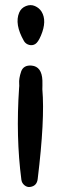

<svg xmlns="http://www.w3.org/2000/svg" viewBox="-20 -721 242 753"><path d="M127.8 -18.9Q124.4 8.8 97.9 12.2Q86.2 13.9 75.8 5.4Q65.5 -3.1 63.8 -16.3Q41.8 -184.2 54.9 -376.4Q56 -382.7 55.2 -393.5Q53.6 -412.6 63 -440.7Q72.3 -466.4 104 -463.8Q144 -460.1 146.3 -405.4Q146.6 -397.1 146.4 -385.8L146.1 -370.7Q156.4 -252.8 127.8 -18.9ZM140.5 -581.3Q129.3 -554.7 117.9 -548Q106.5 -541.4 93.7 -545.1Q80.8 -548.8 74.2 -559.7Q35.9 -626.4 55.4 -671.9Q63.1 -689.8 81.6 -697.2Q100 -704.7 117 -697.3Q133.9 -689.8 142.9 -675.5Q165.1 -639.4 140.5 -581.3Z"/></svg>

Font: Chilanka
Style: Regular
Weight: 400
Designer: Santhosh Thottingal <santhosh.thottingal@gmail.com>
Foundry: Swathanthra Malayalam Computing(SMC)
Version: Version 1.3; 20181103